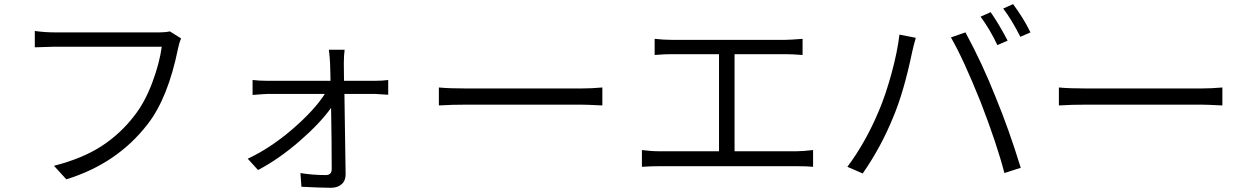

<svg xmlns="http://www.w3.org/2000/svg" viewBox="-20 -851 6040 929"><path d="M801.8 -699.2 856.4 -665Q847.7 -646.5 841.8 -618.2Q793 -376 693.4 -249Q545.9 -58.6 300.8 16.6L241.2 -48.8Q378.9 -84 470.7 -143.6Q562.5 -203.1 629.9 -291Q680.7 -355.5 716.3 -450.2Q752 -544.9 762.7 -625H244.1Q224.6 -625 148.4 -622.1V-701.2Q196.3 -694.3 245.1 -694.3H752.9Q781.2 -694.3 801.8 -699.2Z M1644.5 -460H1793.9Q1831.1 -460 1858.4 -463.9V-392.6Q1795.9 -396.5 1794.9 -396.5H1646.5L1652.3 -6.8Q1652.3 23.4 1632.8 40.5Q1613.3 57.6 1581.1 57.6Q1536.1 57.6 1438.5 52.7L1433.6 -13.7Q1491.2 -3.9 1556.6 -3.9Q1585 -3.9 1585 -33.2Q1585 -164.1 1582 -329.1Q1528.3 -253.9 1428.7 -167.5Q1329.1 -81.1 1228.5 -28.3L1178.7 -83Q1289.1 -134.8 1394.5 -225.6Q1500 -316.4 1551.8 -396.5H1275.4Q1263.7 -396.5 1202.1 -391.6V-463.9Q1234.4 -460 1274.4 -460H1579.1Q1579.1 -474.6 1578.6 -493.2Q1578.1 -511.7 1577.6 -524.4Q1577.1 -537.1 1577.1 -544.9Q1575.2 -579.1 1571.3 -610.4H1647.5Q1643.6 -582 1643.6 -544.9Z M2103.5 -340.8V-427.7Q2152.3 -422.9 2239.3 -422.9H2789.1Q2840.8 -422.9 2894.5 -427.7V-340.8Q2816.4 -344.7 2790 -344.7H2239.3Q2164.1 -344.7 2103.5 -340.8Z M3534.2 -119.1H3833Q3863.3 -119.1 3914.1 -125V-43.9Q3887.7 -46.9 3833 -46.9H3171.9Q3130.9 -46.9 3085.9 -43.9V-125Q3129.9 -119.1 3171.9 -119.1H3459V-588.9H3228.5Q3196.3 -588.9 3147.5 -585V-663.1Q3191.4 -658.2 3228.5 -658.2H3779.3Q3802.7 -658.2 3863.3 -663.1V-585Q3812.5 -588.9 3779.3 -588.9H3534.2Z M4724.6 -770.5 4773.4 -792Q4812.5 -736.3 4855.5 -654.3L4805.7 -632.8Q4773.4 -703.1 4724.6 -770.5ZM4834 -809.6 4881.8 -831.1Q4934.6 -759.8 4965.8 -694.3L4917 -672.9Q4874 -757.8 4834 -809.6ZM4232.4 -314.5Q4265.6 -392.6 4293.9 -496.6Q4322.3 -600.6 4332 -683.6L4411.1 -668Q4398.4 -623 4393.6 -599.6Q4352.5 -403.3 4301.8 -284.2Q4243.2 -139.6 4154.3 -11.7L4080.1 -43.9Q4168 -161.1 4232.4 -314.5ZM4725.6 -355.5Q4641.6 -565.4 4581.1 -669.9L4651.4 -694.3Q4733.4 -543 4797.9 -379.9Q4862.3 -223.6 4918.9 -39.1L4839.8 -13.7Q4804.7 -150.4 4725.6 -355.5Z M5103.5 -340.8V-427.7Q5152.3 -422.9 5239.3 -422.9H5789.1Q5840.8 -422.9 5894.5 -427.7V-340.8Q5816.4 -344.7 5790 -344.7H5239.3Q5164.1 -344.7 5103.5 -340.8Z"/></svg>

Font: GenEi Gothic M SemiLight
Style: Regular
Weight: 350
Designer: o_tamon (Modified); [Source Han Sans]
Ryoko NISHIZUKA  (kana & ideographs); Paul D. Hunt (Latin, Greek & Cyrillic); Wenl
Version: Version 1.1a;Original Version 1.004